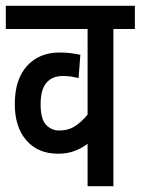

<svg xmlns="http://www.w3.org/2000/svg" viewBox="-20 -642 485 662"><path d="M445 -542H371V0H282V-146Q262 -131 237 -121.5Q212 -112 180 -112Q111 -112 71 -158Q31 -204 31 -283Q31 -368 73 -414.5Q115 -461 186 -461Q207 -461 225.5 -458.5Q244 -456 257 -453L251 -373Q238 -376 225.5 -378Q213 -380 197 -380Q160 -380 140 -356.5Q120 -333 120 -283Q120 -231 139 -211.5Q158 -192 184 -192Q216 -192 239.5 -207.5Q263 -223 282 -247V-542H0V-622H445Z"/></svg>

Font: Noto Sans ExtraCondensed Medium
Style: Italic
Weight: 500
Width: 2
Italic angle: -12°
Designer: Monotype Design Team
Foundry: Monotype Imaging Inc.
Version: Version 2.013; ttfautohint (v1.8.4.7-5d5b)